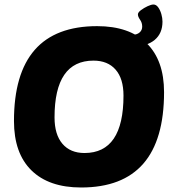

<svg xmlns="http://www.w3.org/2000/svg" viewBox="-20 -824 771 852"><path d="M340 8Q197 8 119.5 -68Q42 -144 42 -287Q42 -708 411 -708Q554 -708 631 -632Q708 -556 708 -415Q708 8 340 8ZM355 -145Q528 -145 528 -400Q528 -475 493 -515Q458 -555 395 -555Q222 -555 222 -303Q222 -227 257 -186Q292 -145 355 -145ZM540 -618 546 -670H570Q588 -670 599.5 -680Q611 -690 611 -706Q611 -723 601.5 -736.5Q592 -750 592 -760Q592 -769 605.5 -779Q619 -789 635 -796.5Q651 -804 661 -804Q673 -804 682 -791.5Q691 -779 696 -761.5Q701 -744 701 -728Q701 -676 666.5 -647Q632 -618 570 -618Z"/></svg>

Font: Asap ExtraBold
Style: Italic
Weight: 800
Italic angle: -6°
Designer: Pablo Cosgaya
Foundry: Omnibus-Type
Version: Version 3.001; ttfautohint (v1.8.4.7-5d5b)